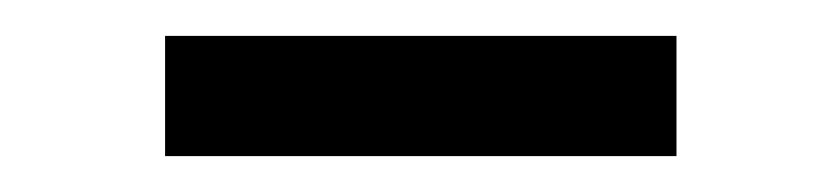

<svg xmlns="http://www.w3.org/2000/svg" viewBox="-20 -328 468 107"><path d="M72 -241V-308H357V-241Z"/></svg>

Font: Mulish
Style: Regular
Weight: 400
Designer: Vernon Adams
Foundry: Vernon Adams
Version: Version 3.603; ttfautohint (v1.8.3)